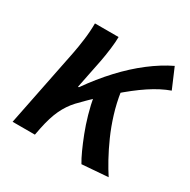

<svg xmlns="http://www.w3.org/2000/svg" viewBox="-122 -620 739 746"><g transform="rotate(30 247.5 -247.0)"><path d="M20 0 90 -349Q96 -379 101 -417.5Q106 -456 106 -491H212Q212 -470 208 -437.5Q204 -405 198 -374L172 -245H176Q218 -305 264.5 -355Q311 -405 360 -442.5Q409 -480 457 -503L495 -414Q453 -399 407 -368.5Q361 -338 308.5 -291.5Q256 -245 195 -182Q170 -155 153.5 -120Q137 -85 126 -31L120 0ZM334 9Q323 -9 310.5 -36.5Q298 -64 285 -97.5Q272 -131 261 -169.5Q250 -208 243 -248L326 -312Q333 -265 347 -219.5Q361 -174 379 -133.5Q397 -93 416 -58.5Q435 -24 451 0Z"/></g></svg>

Font: Source Sans 3 SemiBold
Style: Italic
Weight: 600
Italic angle: -11°
Designer: Paul D. Hunt
Foundry: Adobe
Version: Version 3.046;hotconv 1.0.118;makeotfexe 2.5.65603